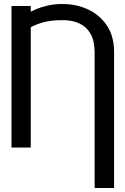

<svg xmlns="http://www.w3.org/2000/svg" viewBox="-20 -733 622 954"><path d="M546.9 201.2H450.2V-475.6Q449.7 -530.8 429.7 -565.4Q409.7 -600.1 374 -616.7Q338.4 -633.3 291 -632.8Q230.5 -633.3 186 -619.6Q141.6 -606 108.4 -583V-660.2Q129.9 -674.8 158.2 -686.8Q186.5 -698.7 220 -706.1Q253.4 -713.4 291 -712.9Q357.4 -713.4 415.5 -687Q473.6 -660.6 510 -607.9Q546.4 -555.2 546.9 -475.6ZM132.8 -703.1V0H37.1V-703.1Z"/></svg>

Font: Inter Display V
Style: Regular
Weight: 400
Designer: Rasmus Andersson
Foundry: rsms
Version: Version 3.015;git-src